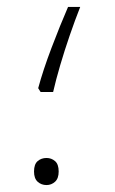

<svg xmlns="http://www.w3.org/2000/svg" viewBox="-20 -520 332 553"><path d="M97 -255 90 -266Q104 -318 128.5 -382.5Q153 -447 176 -500H211Q196 -462 181 -418.5Q166 -375 153.5 -332.5Q141 -290 133 -255ZM114 13Q99 13 88.5 3.5Q78 -6 78 -26Q78 -47 88.5 -56Q99 -65 114 -65Q128 -65 138.5 -56Q149 -47 149 -26Q149 -6 138.5 3.5Q128 13 114 13Z"/></svg>

Font: Noto Sans Arabic Cond ExtLt
Style: Regular
Weight: 200
Width: 3
Designer: Monotype Design Team, Nadine Chahine, Nizar Qandah and Khaled Hosny
Foundry: Monotype Imaging Inc.
Version: Version 2.012; ttfautohint (v1.8.4.7-5d5b)